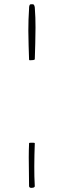

<svg xmlns="http://www.w3.org/2000/svg" viewBox="-20 -723 303 916"><path d="M118.7 -39.1Q118.7 -41 120.8 -41.5Q123 -42 126 -42H133.3H139.6Q146 -42 146 -39.1Q145 -11.7 144.3 15.4Q143.6 42.5 143.6 70.3Q143.6 94.2 144 118.2Q144.5 142.1 146 166.5Q143.6 170.9 139.4 172.1Q135.3 173.3 131.3 173.3Q127 173.3 124 172.6Q121.1 171.9 118.7 166.5L117.2 28.3Q117.2 -5.9 118.7 -39.1ZM146 -439.5Q142.1 -437 138.4 -436.5Q134.8 -436 131.3 -436L123 -435.5Q118.7 -435.5 118.7 -438.5Q117.7 -472.7 116.5 -506.8Q115.2 -541 115.2 -576.2Q115.2 -602.5 116 -628.9Q116.7 -655.3 118.7 -682.6Q118.7 -685.1 118.9 -688.5Q119.1 -691.9 119.9 -695.1Q120.6 -698.2 122.3 -700.4Q124 -702.6 127.4 -702.6H138.2Q139.6 -702.6 142.3 -699Q145 -695.3 146 -687.5Q147.9 -662.6 148.7 -638.9Q149.4 -615.2 149.4 -591.3Q149.4 -553.2 148.2 -515.4Q147 -477.5 146 -439.5Z"/></svg>

Font: IM FELL French Canon
Style: Regular
Weight: 400
Designer: Igino Marini
Foundry: Igino Marini,
Version: 3.00